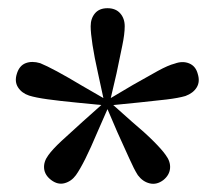

<svg xmlns="http://www.w3.org/2000/svg" viewBox="-20 -843 522 468"><path d="M256 -587 302 -546Q333 -520 354 -499Q375 -478 384 -465Q396 -449 394.5 -432.5Q393 -416 378 -404Q362 -392 345 -396Q328 -400 316 -416Q307 -430 295 -457Q283 -484 266 -521L242 -577L217 -520Q201 -482 188 -456Q175 -430 165 -416Q154 -401 137.5 -396.5Q121 -392 105 -404Q89 -416 87.5 -432.5Q86 -449 98 -465Q108 -479 130 -499.5Q152 -520 181 -546L227 -587L166 -593Q125 -597 96 -601Q67 -605 51 -610Q33 -616 24 -630Q15 -644 21 -663Q27 -683 42.5 -689Q58 -695 78 -689Q93 -683 119 -669Q145 -655 180 -634L232 -604L219 -664Q210 -704 205.5 -733.5Q201 -763 201 -779Q201 -798 211.5 -810.5Q222 -823 242 -823Q262 -823 273 -810.5Q284 -798 284 -779Q284 -760 278 -731.5Q272 -703 264 -664L250 -604L304 -636Q339 -656 364.5 -670Q390 -684 406 -688Q425 -695 441 -688.5Q457 -682 462 -663Q468 -644 459.5 -630Q451 -616 432 -609Q415 -604 386 -600.5Q357 -597 317 -593Z"/></svg>

Font: Early Summer Mincho SemiBold
Style: Regular
Weight: 600
Designer: GuiWonder
Version: Version 1.002